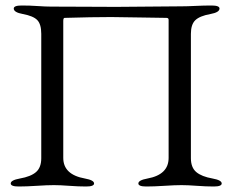

<svg xmlns="http://www.w3.org/2000/svg" viewBox="-20 -673 844 698"><path d="M593 -99V-601Q593 -608 585 -608Q554 -608 487.5 -609.5Q421 -611 384 -611Q315 -611 215 -608Q210 -608 210 -597V-99Q210 -38 289 -24Q322 -18 322 -6Q322 5 293 5Q265 5 231.5 2.5Q198 0 176 0Q152 0 114 2.5Q76 5 48 5Q19 5 19 -6Q19 -18 52 -24Q92 -31 111 -47.5Q130 -64 130 -98V-550Q130 -585 115.5 -600Q101 -615 63 -622Q30 -628 30 -642Q30 -653 59 -653Q88 -653 117 -651Q146 -649 165 -649Q214 -649 291 -648.5Q368 -648 402 -648Q454 -648 640 -650Q660 -650 690.5 -651.5Q721 -653 749 -653Q778 -653 778 -642Q778 -628 745 -622Q706 -615 690 -599.5Q674 -584 674 -550V-98Q674 -64 693.5 -47.5Q713 -31 753 -24Q786 -18 786 -6Q786 5 757 5Q729 5 695.5 2.5Q662 0 640 0Q616 0 578 2.5Q540 5 512 5Q483 5 483 -6Q483 -18 516 -24Q593 -38 593 -99Z"/></svg>

Font: EB Garamond 08
Style: Regular
Weight: 400
Version: Version 0.016 ; ttfautohint (v1.5)